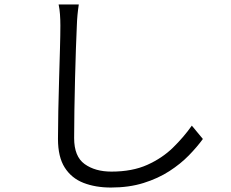

<svg xmlns="http://www.w3.org/2000/svg" viewBox="-20 -797 1040 865"><path d="M335 -776.9Q327.6 -729 326.2 -682.1Q324.2 -639.2 322 -576.9Q319.8 -514.6 318.1 -443.6Q316.4 -372.6 315.2 -302.7Q314 -232.9 314 -174.8Q314 -91.8 361.3 -57.9Q408.7 -23.9 481.9 -23.9Q575.7 -23.9 643.3 -54.2Q710.9 -84.5 759.5 -132.1Q808.1 -179.7 844.2 -231L894 -170.9Q868.2 -135.3 830.8 -96.9Q793.5 -58.6 742.9 -25.9Q692.4 6.8 627 27.3Q561.5 47.9 480 47.9Q410.2 47.9 356.2 26.9Q302.2 5.9 271.7 -42Q241.2 -89.8 241.2 -170.9Q241.2 -227.5 242.7 -298.6Q244.1 -369.6 246.3 -442.4Q248.5 -515.1 250.2 -578.1Q252 -641.1 252 -682.1Q252 -708 250.2 -732.4Q248.5 -756.8 244.1 -776.9Z"/></svg>

Font: Shanggu Mono N
Style: Regular
Weight: 350
Designer: GuiWonder
Version: Version 1.021